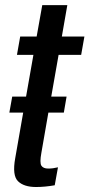

<svg xmlns="http://www.w3.org/2000/svg" viewBox="-20 -744 358 770"><path d="M17.5 -292.5 29 -356.5H84.5L114 -524H48L61 -597.5H127L149.5 -723.5H250L228 -597.5H318.5L305.5 -524H215L185.5 -356.5H247L236 -292.5H174L146 -131.5Q138.5 -91 146 -79.5Q153.5 -68 173.5 -68Q192.5 -68 212.5 -73L199.5 -1Q160 6 124.5 6Q76 6 52.2 -17.2Q28.5 -40.5 41 -109.5L73 -292.5Z"/></svg>

Font: Anybody Condensed Medium
Style: Italic
Weight: 500
Width: 3
Italic angle: -10°
Designer: Tyler Finck
Foundry: Etcetera Type Company
Version: Version 1.010; ttfautohint (v1.8.3) -l 8 -r 50 -G 200 -x 14 